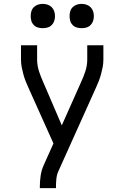

<svg xmlns="http://www.w3.org/2000/svg" viewBox="-20 -968 640 988"><path d="M185 0V-7Q185 -35 189 -63Q193 -91 204 -116L255 -230L127 -515Q119 -532 112 -550Q105 -568 100 -586.5Q95 -605 91.5 -623.5Q88 -642 88 -662V-735H171V-662Q171 -646 173.5 -631Q176 -616 180.5 -601.5Q185 -587 191 -572.5Q197 -558 203 -544L298 -323L397 -545Q410 -573 419.5 -602Q429 -631 429 -662V-735H512V-662Q512 -642 508.5 -623.5Q505 -605 500 -586.5Q495 -568 488 -550Q481 -532 473 -515L280 -86Q272 -68 270 -47.5Q268 -27 268 -7V0ZM400 -823Q387 -823 375 -826.5Q363 -830 354 -839Q345 -848 341.5 -860Q338 -872 338 -885Q338 -898 341.5 -910Q345 -922 354 -931Q363 -940 375 -944Q387 -948 400 -948Q413 -948 425 -944Q437 -940 446 -931Q455 -922 459 -910Q463 -898 463 -885Q463 -872 459 -860Q455 -848 446 -839Q437 -830 425 -826.5Q413 -823 400 -823ZM200 -823Q187 -823 175 -826.5Q163 -830 154 -839Q145 -848 141.5 -860Q138 -872 138 -885Q138 -898 141.5 -910Q145 -922 154 -931Q163 -940 175 -944Q187 -948 200 -948Q213 -948 225 -944Q237 -940 246 -931Q255 -922 259 -910Q263 -898 263 -885Q263 -872 259 -860Q255 -848 246 -839Q237 -830 225 -826.5Q213 -823 200 -823Z"/></svg>

Font: Bmono
Style: Regular
Weight: 400
Monospace: yes
Designer: Belleve Invis
Foundry: Belleve Invis
Version: Version 11.2.2; ttfautohint (v1.8.2)